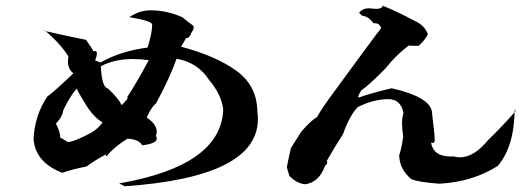

<svg xmlns="http://www.w3.org/2000/svg" viewBox="-20 -700 1833 670"><path d="M415 -50 396 -60Q752 -122 759 -318Q753 -370 709 -422Q670 -482 596 -495Q575 -433 525 -340Q507 -325 492 -290Q527 -266 527 -241Q527 -234 524 -226Q527 -221 527 -216Q527 -199 476 -193Q465 -214 425 -216Q380 -189 353 -156L350 -155Q349 -155 349 -156L351 -162Q313 -142 282 -119Q239 -111 197 -97Q103 -134 97 -215Q101 -297 145 -363Q170 -381 236 -444Q217 -459 217 -486Q217 -493 219 -502Q194 -545 134 -596L136 -592Q214 -574 280 -561Q301 -532 306 -521L312 -522Q318 -522 318 -514Q318 -505 312 -489L331 -482Q401 -522 495 -534Q511 -585 511 -614Q511 -627 432 -640H431Q467 -664 505 -664Q562 -664 616 -640Q643 -618 655 -610L656 -605Q656 -597 649 -588Q641 -567 633 -567L630 -568L612 -537Q733 -505 805 -453Q877 -401 878 -311Q880 -298 880 -285Q880 -82 415 -50ZM217 -204Q244 -207 302 -239Q325 -254 338 -273Q304 -292 274 -344Q254 -376 248 -391Q227 -369 201 -316Q197 -290 175 -269Q190 -240 190 -222V-220Q209 -210 217 -204ZM405 -333Q426 -355 426 -359Q426 -360 425 -360H423Q457 -411 499 -490Q470 -494 443 -494Q380 -494 332 -469Q335 -395 357 -391Q392 -358 405 -333Z M1045 -57Q1015 -60 990 -86Q983 -107 981 -117Q984 -134 995 -183L1031 -240Q1064 -279 1086 -291Q1102 -321 1152 -388Q1287 -573 1310 -602Q1305 -619 1288 -619H1283Q1266 -643 1244 -645L1233 -655Q1244 -671 1268 -671L1293 -669Q1312 -669 1316 -680Q1374 -656 1425 -628Q1461 -613 1473 -581Q1465 -562 1441 -540Q1422 -540 1406 -541Q1360 -506 1326 -462Q1264 -399 1241 -385Q1230 -368 1230 -362Q1230 -360 1233 -360Q1236 -360 1244 -364Q1298 -381 1347 -392Q1488 -360 1488 -303V-302Q1497 -229 1497 -213Q1497 -201 1490 -201Q1488 -201 1484 -203Q1492 -154 1552 -154H1564Q1574 -151 1585 -151Q1634 -151 1683 -211Q1730 -256 1779 -312L1776 -319Q1775 -189 1717 -121Q1629 -65 1513 -59Q1441 -64 1415 -75Q1374 -110 1373 -158Q1381 -181 1387 -223Q1383 -250 1383 -269Q1383 -291 1388 -305Q1379 -354 1335 -354Q1283 -354 1228 -326Q1199 -295 1177 -232Q1153 -196 1120 -138Q1122 -136 1122 -133Q1122 -128 1114 -121Q1094 -64 1045 -57Z"/></svg>

Font: Xiangcui Kesong Xiangcui Kesong
Style: Regular
Weight: 400
Version: Version 1.501;March 28, 2024;FontCreator 14.0.0.2814 64-bit